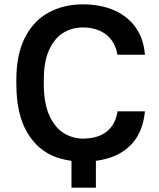

<svg xmlns="http://www.w3.org/2000/svg" viewBox="-20 -731 730 881"><path d="M308 130V7Q277 3 239 -9Q153 -40 104 -124.5Q55 -209 55 -345V-365Q55 -482 95 -559.5Q135 -637 204 -674Q273 -711 360 -711Q439 -711 501 -685Q563 -659 601 -607Q639 -555 645 -480H519Q507 -543 465 -574Q423 -605 360 -605Q312 -605 272 -581.5Q232 -558 206.5 -504.5Q181 -451 181 -365V-345Q181 -255 207.5 -199Q234 -143 274.5 -119Q315 -95 360 -95Q430 -95 470.5 -128Q511 -161 519 -220H645Q636 -130 589.5 -76Q543 -22 466 -2Q443 4 420 7V130Z"/></svg>

Font: .
Style: 
Weight: 500
Designer: A.Korolkova, Vitaly Kuzmin
Foundry: ParaType Ltd
Version: Version 1.000; Glyphs 3.2, build 3192.0